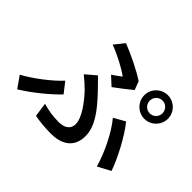

<svg xmlns="http://www.w3.org/2000/svg" viewBox="-172 -1038 1344 1344"><g transform="rotate(45 500.0 -366.0)"><path d="M789 -609C789 -644 817 -673 852 -673C887 -673 915 -644 915 -609C915 -574 887 -546 852 -546C817 -546 789 -574 789 -609ZM735 -609C735 -545 788 -492 852 -492C916 -492 969 -545 969 -609C969 -674 916 -726 852 -726C788 -726 735 -674 735 -609ZM469 -546 533 -487C571 -514 637 -566 662 -587L638 -650C575 -693 466 -745 387 -776L328 -703C405 -674 493 -627 536 -594C522 -583 495 -563 469 -546ZM286 -75 301 29C348 38 403 44 464 44C549 44 647 11 647 -116C647 -208 584 -296 485 -399C460 -425 435 -451 408 -478L332 -413C362 -389 394 -360 418 -336C468 -282 539 -192 539 -127C539 -71 493 -52 445 -52C388 -52 339 -60 286 -75ZM853 -21 948 -72C917 -162 841 -309 775 -389L691 -342C759 -262 827 -118 853 -21ZM332 -213 272 -290C215 -226 101 -139 17 -94L77 -9C178 -71 275 -154 332 -213Z"/></g></svg>

Font: Noto Sans JP Medium
Style: Regular
Weight: 500
Designer: Ryoko NISHIZUKA 西塚涼子 (kana, bopomofo & ideographs); Paul D. Hunt (Latin, Greek & Cyrillic); Sandoll Communications 산돌커뮤니
Foundry: Adobe
Version: Version 2.004;hotconv 1.0.118;makeotfexe 2.5.65603